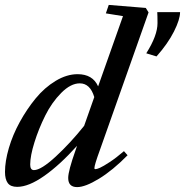

<svg xmlns="http://www.w3.org/2000/svg" viewBox="-27 -745 748 777"><path d="M42.5 11.2Q15.6 11.2 4.4 -4.2Q-6.8 -19.5 -6.8 -49.3Q-6.8 -92.3 8.8 -145.8Q24.4 -199.2 53 -251.2Q81.5 -303.2 117.4 -346.9Q153.3 -390.6 198.2 -417.7Q243.2 -444.8 287.1 -444.8Q348.1 -444.8 370.1 -395.5L470.7 -679.7L401.4 -690.9L413.1 -725.1L563 -712.9L574.2 -694.8L377 -137.2Q355 -77.1 355 -64.5Q355 -60.5 359.4 -60.5Q365.2 -60.5 377.9 -66.2Q390.6 -71.8 417 -89.1Q443.4 -106.4 474.6 -133.3L489.3 -116.7Q428.7 -55.2 373.3 -21.5Q317.9 12.2 285.2 12.2Q249 12.2 249 -24.9Q249 -53.2 278.8 -137.2L284.7 -154.8Q215.3 -77.6 152.1 -33.2Q88.9 11.2 42.5 11.2ZM606.4 -516.6 564.9 -529.3Q610.4 -601.1 610.4 -651.4Q610.4 -681.6 609.4 -695.8H701.7Q701.7 -666.5 677 -617.4Q652.3 -568.4 606.4 -516.6ZM95.2 -79.1Q95.2 -56.6 110.4 -56.6Q139.2 -56.6 198.5 -111.3Q257.8 -166 313.5 -235.8L354.5 -352.1Q337.9 -407.7 295.9 -407.7Q259.3 -407.7 220.9 -369.1Q182.6 -330.6 156 -277.1Q129.4 -223.6 112.3 -168.7Q95.2 -113.8 95.2 -79.1Z"/></svg>

Font: Elstob SemiBold
Style: Italic
Weight: 600
Italic angle: -20°
Designer: Peter S. Baker
Version: Version 1.015